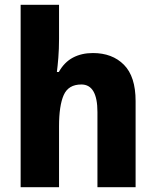

<svg xmlns="http://www.w3.org/2000/svg" viewBox="-20 -780 650 800"><path d="M226 -618Q226 -576 223 -539Q220 -502 217 -480H225Q248 -521 284 -540Q320 -559 367 -559Q448 -559 496.5 -510Q545 -461 545 -359V0H386V-313Q386 -428 319 -428Q265 -428 245.5 -384Q226 -340 226 -254V0H66V-760H226Z"/></svg>

Font: Noto Sans Tamil SemiCondensed ExtraBold
Style: Regular
Weight: 800
Width: 4
Designer: Jelle Bosma - Monotype Design Team
Foundry: Monotype Imaging Inc.
Version: Version 2.004; ttfautohint (v1.8.4.7-5d5b)